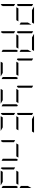

<svg xmlns="http://www.w3.org/2000/svg" viewBox="2336 -3376 1040 5752"><g transform="rotate(90 2856.0 -500.0)"><path d="M584 -469H408H196L232 -531H408H620ZM161 -531 134 -485 99 -505V-959Q99 -968 101 -972L161 -938V-735ZM126 -2Q99 -12 99 -41V-433L161 -398V-265V-62ZM284 -938 177 -1000H408H676Q686 -1000 690 -998L655 -938H408ZM655 -815 717 -922V-567L655 -602V-735Z M1400 -469H1224H1012L1048 -531H1224H1436ZM977 -531 950 -485 915 -505V-959Q915 -968 917 -972L977 -938V-735ZM1498 -515 1533 -495V-41Q1533 -32 1531 -28L1471 -62V-265V-469ZM942 -2Q915 -12 915 -41V-433L977 -398V-265V-62ZM1100 -938 993 -1000H1224H1492Q1502 -1000 1506 -998L1471 -938H1224ZM1471 -815 1533 -922V-567L1471 -602V-735Z M2216 -469H2040H1828L1864 -531H2040H2252ZM1793 -531 1766 -485 1731 -505V-959Q1731 -968 1733 -972L1793 -938V-735ZM2164 -62 2271 0H2040H1828L1864 -62H2040ZM2314 -515 2349 -495V-41Q2349 -32 2347 -28L2287 -62V-265V-469Z M3032 -469H2856H2644L2680 -531H2856H3068ZM2609 -531 2582 -485 2547 -505V-959Q2547 -968 2549 -972L2609 -938V-735ZM2980 -62 3087 0H2856H2644L2680 -62H2856ZM3130 -515 3165 -495V-41Q3165 -32 3163 -28L3103 -62V-265V-469Z M3848 -469H3672H3460L3496 -531H3672H3884ZM3425 -531 3398 -485 3363 -505V-959Q3363 -968 3365 -972L3425 -938V-735ZM3796 -62 3903 0H3672H3460L3496 -62H3672ZM3390 -2Q3363 -12 3363 -41V-433L3425 -398V-265V-62ZM3548 -938 3441 -1000H3672H3940Q3950 -1000 3954 -998L3919 -938H3672Z M4664 -469H4488H4276L4312 -531H4488H4700ZM4762 -515 4797 -495V-41Q4797 -32 4795 -28L4735 -62V-265V-469ZM4206 -2Q4179 -12 4179 -41V-433L4241 -398V-265V-62Z M5480 -469H5304H5092L5128 -531H5304H5516ZM5428 -62 5535 0H5304H5092L5128 -62H5304ZM5578 -515 5613 -495V-41Q5613 -32 5611 -28L5551 -62V-265V-469ZM5022 -2Q4995 -12 4995 -41V-433L5057 -398V-265V-62ZM5551 -815 5613 -922V-567L5551 -602V-735Z"/></g></svg>

Font: DSEG7 Modern Mini
Style: Light
Weight: 300
Designer: Keshikan(Twitter:@keshinomi_88pro)
Version: Version 0.46